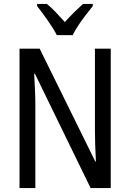

<svg xmlns="http://www.w3.org/2000/svg" viewBox="-20 -963 666 983"><path d="M547 0H444L159 -585H155Q157 -546 159 -505Q161 -464 161 -426V0H80V-714H183L468 -136H471Q469 -174 467.5 -216.5Q466 -259 466 -294V-714H547ZM271 -783Q254 -816 225 -857.5Q196 -899 170 -932V-943H220Q241 -926 265 -901Q289 -876 312 -850Q338 -879 358.5 -899Q379 -919 405 -943H455V-932Q439 -912 419 -886Q399 -860 381 -833Q363 -806 352 -783Z"/></svg>

Font: Noto Sans Thai Cond
Style: Regular
Weight: 400
Width: 3
Designer: Monotype Design Team
Foundry: Monotype Imaging Inc.
Version: Version 2.002; ttfautohint (v1.8.4.7-5d5b)